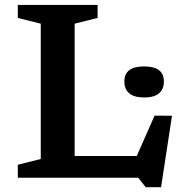

<svg xmlns="http://www.w3.org/2000/svg" viewBox="-20 -724 750 782"><path d="M636 38.5H573.5L543 0H210L211 -88.5H564.5L517 -43L609.5 -253L680.5 -252.5ZM284 -627.5V0H52.5V-53L146 -76.5V-627.5L52.5 -651V-704H377.5V-651ZM567 -327Q526.5 -327 506.5 -343.8Q486.5 -360.5 486.5 -391.5Q486.5 -423 506.5 -438.2Q526.5 -453.5 567 -453.5Q607.5 -453.5 627.5 -438.2Q647.5 -423 647.5 -391.5Q647.5 -360.5 627.5 -343.8Q607.5 -327 567 -327Z"/></svg>

Font: Newsreader 7pt Medium
Style: Regular
Weight: 500
Designer: Hugues Gentile
Foundry: Production Type
Version: Version 1.003